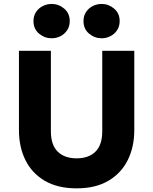

<svg xmlns="http://www.w3.org/2000/svg" viewBox="-20 -964 796 998"><path d="M378.5 15Q280 15 213.2 -24Q146.5 -63 112.5 -131.2Q78.5 -199.5 78.5 -288V-700H244.5V-282Q244.5 -210.5 280 -175.8Q315.5 -141 378.5 -141Q441 -141 476.2 -175.8Q511.5 -210.5 511.5 -282V-700H678V-288Q678 -200 644 -131.8Q610 -63.5 543.2 -24.2Q476.5 15 378.5 15ZM248.5 -765Q212 -765 183 -789.2Q154 -813.5 154 -854.5Q154 -881.5 167.2 -901.5Q180.5 -921.5 202.2 -932.5Q224 -943.5 248.5 -943.5Q285 -943.5 313.8 -919.2Q342.5 -895 342.5 -854.5Q342.5 -827 329 -806.8Q315.5 -786.5 294 -775.8Q272.5 -765 248.5 -765ZM508.5 -765Q472 -765 443 -789.2Q414 -813.5 414 -854.5Q414 -881.5 427.2 -901.5Q440.5 -921.5 462 -932.5Q483.5 -943.5 508.5 -943.5Q544.5 -943.5 573.2 -919.2Q602 -895 602 -854.5Q602 -827 588.5 -806.8Q575 -786.5 553.5 -775.8Q532 -765 508.5 -765Z"/></svg>

Font: Geologica Thin Roman
Style: Bold
Weight: 700
Version: Version 1.010;gftools[0.9.28]